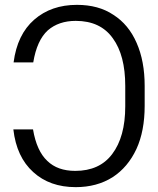

<svg xmlns="http://www.w3.org/2000/svg" viewBox="-20 -759 652 791"><path d="M175 -96Q217 -55 290 -55Q390 -55 442 -124Q496 -195 496 -321V-405Q496 -531 445 -601Q394 -673 292 -673Q222 -673 177 -634Q132 -593 117 -502H36Q51 -617 121 -678Q191 -739 297 -739Q386 -739 447 -698Q510 -658 543 -582Q576 -507 576 -405V-323Q576 -219 542 -145Q507 -70 444 -29Q379 12 292 12Q185 12 117 -50Q48 -112 35 -226H116Q131 -137 175 -96Z"/></svg>

Font: Sinter Normal
Style: Regular
Weight: 350
Foundry: Adobe & rsms
Version: Version 1.000